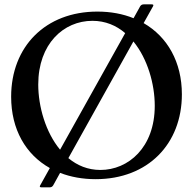

<svg xmlns="http://www.w3.org/2000/svg" viewBox="-20 -793 870 865"><path d="M167.3 51.1H203.1C211.3 50.8 215.6 48.3 219.5 42.3L250.7 -14.2C298.3 4.3 352.3 14.2 410.9 14.2C646.7 14.2 799.4 -144.9 799.4 -367.9C799.4 -513.5 734.4 -627.1 627.1 -688.9L669.4 -764.6C672.6 -771 671.2 -773.1 663 -773.4H627.8C619.7 -773.1 615.4 -770.6 611.5 -764.6L581.7 -710.9C533.4 -730.5 478.7 -740.8 418.7 -740.8C185 -740.8 30.2 -583.1 30.2 -357.2C30.2 -209.9 95.9 -96.9 204.5 -35.9L160.9 42.3C157.7 48.7 159.1 50.8 167.3 51.1ZM152.3 -412.3C152.3 -595.5 266.7 -699.2 396.3 -699.2C454.5 -699.2 503.9 -678.3 544 -643.8L250.7 -118.6C185.4 -197.1 152.3 -313.6 152.3 -412.3ZM288 -80.6 581 -606.2C644.9 -528.1 677.2 -414.4 677.2 -316.4C677.2 -128.6 558.2 -27.3 432.2 -27.3C375.7 -27.3 327.8 -47.6 288 -80.6Z"/></svg>

Font: Margiela Serif Medium
Style: Regular
Weight: 500
Designer: Andreas Faust, Stefan Endress
Version: Version 1.002;FEAKit 1.0